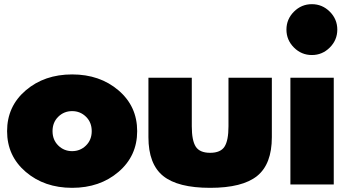

<svg xmlns="http://www.w3.org/2000/svg" viewBox="-20 -885 1670 921"><path d="M103.5 -60.5Q14 -137 14 -256Q14 -375 103.5 -451.5Q193 -528 326 -528Q459 -528 548.5 -451.5Q638 -375 638 -256Q638 -137 548.5 -60.5Q459 16 326 16Q193 16 103.5 -60.5ZM259.5 -325Q232 -298 232 -256Q232 -214 259.5 -187Q287 -160 326 -160Q365 -160 392.5 -187Q420 -214 420 -256Q420 -298 392.5 -325Q365 -352 326 -352Q287 -352 259.5 -325Z M1076 -512H1284V-227Q1284 -98 1213.5 -41Q1143 16 988 16Q833 16 762.5 -41Q692 -98 692 -227V-512H900V-279Q900 -211 919 -181.5Q938 -152 988 -152Q1038 -152 1057 -181.5Q1076 -211 1076 -279Z M1373 -512H1581V0H1373ZM1390 -829Q1426 -865 1476 -865Q1526 -865 1562 -829Q1598 -793 1598 -743Q1598 -693 1562 -657Q1526 -621 1476 -621Q1426 -621 1390 -657Q1354 -693 1354 -743Q1354 -793 1390 -829Z"/></svg>

Font: Spartan MB
Style: Regular
Weight: 900
Designer: Matt Bailey
Foundry: Matt Bailey
Version: Version 001.001